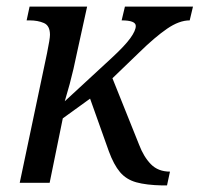

<svg xmlns="http://www.w3.org/2000/svg" viewBox="-20 -556 607 584"><path d="M474 8Q425 7 394.5 -1.5Q364 -10 345 -32.5Q326 -55 311 -96L254 -256L171 -196L131 0H40L123 -394Q132 -438 132 -450Q132 -478 113.5 -486Q95 -494 70 -494H61L70 -536H245L216 -404Q209 -370 203.5 -346.5Q198 -323 192 -300.5Q186 -278 177 -248L320 -380Q360 -417 376.5 -440Q393 -463 393 -477Q393 -494 350 -494L360 -536H567L557 -494Q525 -494 488 -468.5Q451 -443 404 -397L322 -318L403 -116Q417 -79 439 -56.5Q461 -34 497 -34L488 8Z"/></svg>

Font: Noto Serif SemiCondensed
Style: Italic
Weight: 400
Width: 4
Italic angle: -12°
Designer: Monotype Design Team
Foundry: Monotype Imaging Inc.
Version: Version 2.013